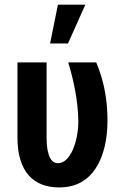

<svg xmlns="http://www.w3.org/2000/svg" viewBox="-20 -797 521 827"><path d="M55.2 -528.3H180.7V-204.1Q180.7 -173.3 184.6 -152.3Q188.5 -131.3 195.1 -118.4Q201.7 -105.5 210.2 -99.9Q218.8 -94.2 229 -94.2Q250 -94.2 266.1 -110.1Q282.2 -126 293.7 -152.3Q305.2 -178.7 311.3 -210.7Q317.4 -242.7 317.4 -275.9Q315.9 -341.3 304.2 -404.5Q292.5 -467.8 273.9 -528.3H394.5Q407.2 -498.5 418.5 -460.2Q429.7 -421.9 436.3 -376Q442.9 -330.1 442.9 -275.9Q442.9 -217.3 430.7 -165.3Q418.5 -113.3 393.3 -73.7Q368.2 -34.2 328.9 -12Q289.6 10.3 233.9 10.3Q193.4 10.3 160.4 -2.4Q127.4 -15.1 104 -41.3Q80.6 -67.4 67.9 -108.2Q55.2 -148.9 55.2 -205.1ZM195.8 -609.9 229.5 -776.9H347.7L272.9 -609.9Z"/></svg>

Font: Roboto Condensed SemiBold
Style: Regular
Weight: 600
Designer: Christian Robertson
Foundry: Google
Version: Version 3.008; 2023